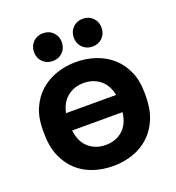

<svg xmlns="http://www.w3.org/2000/svg" viewBox="-135 -842 882 962"><g transform="rotate(-20 306.5 -361.0)"><path d="M307 12Q251 12 201.5 -4.5Q152 -21 115 -55Q78 -89 56.5 -140Q35 -191 35 -260V-280Q35 -344 56.5 -393Q78 -442 115 -475Q152 -508 201.5 -525Q251 -542 307 -542Q362 -542 411.5 -525Q461 -508 498 -475Q535 -442 556.5 -393Q578 -344 578 -280V-260Q578 -192 556.5 -141Q535 -90 498 -56Q461 -22 411.5 -5Q362 12 307 12ZM307 -100Q360 -100 396.5 -131.5Q433 -163 441 -226H172Q180 -163 217 -131.5Q254 -100 307 -100ZM307 -430Q256 -430 220 -401Q184 -372 173 -318H440Q430 -372 394 -401Q358 -430 307 -430ZM201 -586Q169 -586 148 -607Q127 -628 127 -660Q127 -692 148 -713Q169 -734 201 -734Q233 -734 254 -713Q275 -692 275 -660Q275 -628 254 -607Q233 -586 201 -586ZM413 -586Q381 -586 360 -607Q339 -628 339 -660Q339 -692 360 -713Q381 -734 413 -734Q445 -734 466 -713Q487 -692 487 -660Q487 -628 466 -607Q445 -586 413 -586Z"/></g></svg>

Font: Golos Text DemiBold
Style: Regular
Weight: 600
Designer: A.Korolkova, Vitaly Kuzmin
Foundry: ParaType Ltd
Version: Version 2.002